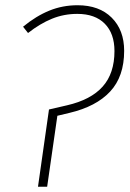

<svg xmlns="http://www.w3.org/2000/svg" viewBox="-20 -713 498 733"><path d="M167 -295 236 -311Q327 -332 372 -382.5Q417 -433 417 -518Q417 -585 380 -622.5Q343 -660 275 -660Q224 -660 178.5 -641.5Q133 -623 87 -587L68 -611Q118 -652 168.5 -672.5Q219 -693 276 -693Q359 -693 406.5 -645.5Q454 -598 454 -519Q454 -421 400.5 -363.5Q347 -306 245 -282L199 -271L160 0H125Z"/></svg>

Font: FiraGO UltraLight
Style: Italic
Weight: 200
Italic angle: -8°
Designer: bBox Type GmbH
Foundry: bBox Type GmbH
Version: Version 1.001